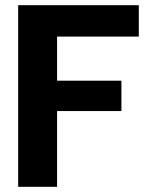

<svg xmlns="http://www.w3.org/2000/svg" viewBox="-20 -720 573 740"><path d="M50 0V-700H515V-579H200V-409H448V-292H200V0Z"/></svg>

Font: DM Sans 36pt Black
Style: Regular
Weight: 900
Designer: Colophon Foundry, Jonny Pinhorn
Foundry: Colophon Foundry
Version: Version 4.004;gftools[0.9.30]